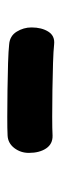

<svg xmlns="http://www.w3.org/2000/svg" viewBox="164 -982 172 541"><g transform="rotate(-90 250.5 -711.0)"><path d="M139.7 -649.4Q116 -648.7 103.3 -667.5Q90.7 -686.3 90.7 -716.2Q90.7 -739.4 104.4 -757.3Q118.2 -775.1 139.7 -776.1Q157.7 -777.1 192.6 -777Q227.6 -776.9 267.9 -776.4Q308.3 -775.9 343.4 -774.8Q378.4 -773.7 396.4 -771.7Q420.3 -769.9 432.3 -750.4Q444.2 -731 444.2 -708.8Q444.2 -680.1 432.3 -661.3Q420.3 -642.4 396.4 -645Q378.4 -647 343.5 -648.1Q308.6 -649.2 268.1 -649.8Q227.6 -650.4 192.6 -650.4Q157.7 -650.4 139.7 -649.4Z"/></g></svg>

Font: Playpen Sans Arabic
Style: Regular
Weight: 400
Designer: Azza Alameddine, Laura Meseguer, Veronika Burian, José Scaglione
Foundry: TypeTogether
Version: Version 2.000